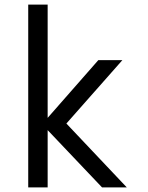

<svg xmlns="http://www.w3.org/2000/svg" viewBox="-20 -810 640 830"><path d="M186 -247.5V0H102V-790H186V-300.5L405 -550H509L267 -276L528 0H421Z"/></svg>

Font: JuliaMono Latin
Style: Regular
Weight: 400
Monospace: yes
Designer: cormullion
Foundry: corm
Version: Version 0.049; ttfautohint (v1.8.4)